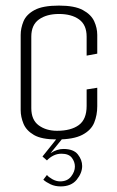

<svg xmlns="http://www.w3.org/2000/svg" viewBox="-20 -495 419 687"><path d="M184 4Q129 4 101.5 -12Q74 -28 64 -52.5Q54 -77 54 -101V-370Q54 -394 64 -418.5Q74 -443 103.5 -459Q133 -475 191 -475Q247 -475 276.5 -459Q306 -443 317 -419Q328 -395 328 -370V-303L290 -296V-364Q290 -406 263 -425.5Q236 -445 191 -445Q147 -445 119.5 -425.5Q92 -406 92 -364V-108Q92 -66 118.5 -46.5Q145 -27 184 -27Q234 -27 262 -47.5Q290 -68 290 -116V-175L328 -181V-115Q328 -83 317 -56Q306 -29 274.5 -12.5Q243 4 184 4ZM197 172Q177 172 161 164.5Q145 157 135 148L148 131Q153 138 167 146Q181 154 195 154Q221 154 234.5 136.5Q248 119 248 101Q248 84 237 69.5Q226 55 200 55Q184 55 170.5 62Q157 69 148 79L132 65L184 0H204L161 53Q184 38 207 38Q243 38 258.5 57.5Q274 77 274 99Q274 124 254.5 148Q235 172 197 172Z"/></svg>

Font: Smooch Sans Light
Style: Regular
Weight: 300
Designer: Robert E. Leuschke
Foundry: Robert E. Leuschke
Version: Version 1.010; ttfautohint (v1.8.3)